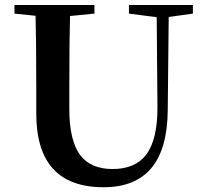

<svg xmlns="http://www.w3.org/2000/svg" viewBox="-20 -745 838 783"><path d="M402.3 18.6Q127.9 18.6 127.9 -282.2V-390.6Q127.9 -584 125 -680.7L39.1 -689.5V-724.6H365.2V-689.5L265.6 -679.7Q262.7 -585 262.7 -390.6V-299.8Q262.7 -169.9 308.6 -110.4Q351.6 -55.7 439.5 -55.7Q531.2 -55.7 576.2 -114.3Q623 -176.8 622.1 -309.6L619.1 -674.8L505.9 -689.5V-724.6H766.6V-689.5L668 -675.8L664.1 -298.8Q663.1 18.6 402.3 18.6Z"/></svg>

Font: Bpmf GenYo Min B
Style: B
Weight: 700
Foundry: But Ko
Version: Version 1.320